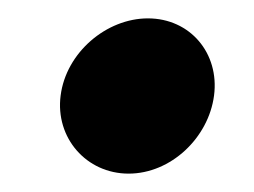

<svg xmlns="http://www.w3.org/2000/svg" viewBox="-20 -179 276 209"><path d="M46 -75C40 -29 74 10 120 10C166 10 207 -29 213 -75C219 -121 187 -159 141 -159C96 -159 52 -122 46 -75Z"/></svg>

Font: Bluebird
Style: SfBdExtObl
Weight: 700
Designer: Jasper
Foundry: Cannot Into Space Fonts
Version: Version 0.98